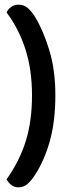

<svg xmlns="http://www.w3.org/2000/svg" viewBox="-20 -680 308 822"><path d="M59 122Q41 122 28 111.5Q15 101 8 88Q64 9 90.5 -76.5Q117 -162 117 -272Q117 -381 89 -468.5Q61 -556 8 -627Q15 -641 28 -650.5Q41 -660 59 -660Q82 -660 99 -645.5Q116 -631 131 -606Q165 -550 191 -465.5Q217 -381 217 -272Q217 -162 194 -78.5Q171 5 131 67Q116 91 99 106.5Q82 122 59 122Z"/></svg>

Font: Baloo Chettan 2 Medium
Style: Regular
Weight: 500
Designer: Maithili Shingre, Unnati Kotecha and Ek Type
Foundry: Ek Type
Version: Version 1.640;hotconv 1.0.111;makeotfexe 2.5.65597; ttfautoh